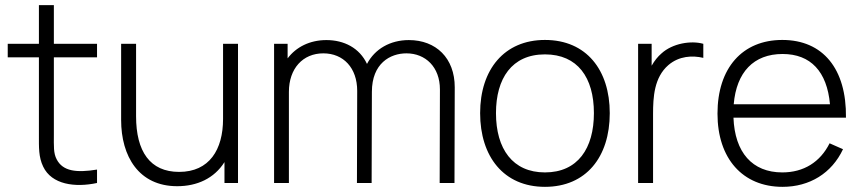

<svg xmlns="http://www.w3.org/2000/svg" viewBox="-20 -710 3343 745"><path d="M356.5 -487.5V-540H189V-690H131V-540H10V-487.5H131V-187.5C131 -137.5 129.5 -101 147.5 -63.5C180.5 6 270.5 18.5 356.5 0V-52C276 -39 224 -45.5 200 -91.5C187 -116 189 -142.5 189 -188.5V-487.5Z M845.5 -248.5C845.5 -129.5 792.5 -43 675 -43C562 -43 508 -122.5 508 -259V-540H450V-244.5C450 -103.5 518.5 12.5 667.5 12.5C744.5 12.5 811 -17.5 851 -81V0H903.5V-540H845.5Z M1566.5 -554.5C1494 -554.5 1434.5 -520 1404 -462C1375 -524 1315 -554.5 1246.5 -554.5C1182 -554.5 1129 -527.5 1096 -483.5V-540H1043.5V0H1101V-353.5C1101 -444 1155 -503 1234.5 -503C1312.5 -503 1366 -446.5 1366 -357.5L1365 0H1422L1423 -353.5C1423 -464 1494 -503 1557 -503C1631 -503 1687 -450 1687 -363L1686 0H1743.5L1744.5 -371.5C1744.5 -484.5 1672 -554.5 1566.5 -554.5Z M2094.5 15C2254 15 2346 -100.5 2346 -271C2346 -438 2255.5 -555 2094.5 -555C1937 -555 1843 -440.5 1843 -271C1843 -103 1934 15 2094.5 15ZM2094.5 -41C1969.5 -41 1904.5 -132 1904.5 -271C1904.5 -405 1965.5 -499 2094.5 -499C2221 -499 2284.5 -409.5 2284.5 -271C2284.5 -134.5 2222 -41 2094.5 -41Z M2546.5 -502.5C2533 -491 2519.5 -474.5 2508.5 -455V-540H2456V0H2514V-267.5C2514 -333 2518 -409.5 2573.5 -457.5C2615 -493 2666.5 -495.5 2709 -485.5V-540C2661.5 -553.5 2589.5 -542 2546.5 -502.5Z M3262.5 -253.5C3265 -443 3173 -555 3015.5 -555C2860.5 -555 2764 -446 2764 -269C2764 -95 2861.5 15 3016.5 15C3121.5 15 3207.5 -38 3251 -131L3199 -154C3162.5 -81 3098.5 -41 3015.5 -41C2899 -41 2831 -118.5 2826 -253.5ZM3016.5 -500.5C3125.5 -500.5 3189 -432.5 3200.5 -305.5H2827C2837.5 -430 2904.5 -500.5 3016.5 -500.5Z"/></svg>

Font: Hauora Light
Style: Regular
Weight: 300
Designer: Wayne Shih
Foundry: WCYS
Version: Version 1.001;hotconv 1.0.109;makeotfexe 2.5.65596